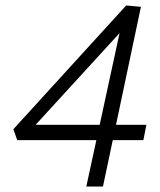

<svg xmlns="http://www.w3.org/2000/svg" viewBox="-20 -683 585 703"><path d="M496 -658 357 0H296L428 -609L460 -608L82 -195L67 -226H516L505 -170H43L29 -210L442 -663Z"/></svg>

Font: Ysabeau Infant
Style: Italic
Weight: 400
Italic angle: -12°
Designer: Christian Thalmann (Catharsis Fonts)
Version: Version 2.001;gftools[0.9.30]; featfreeze: ss01,ss02,lnum